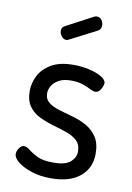

<svg xmlns="http://www.w3.org/2000/svg" viewBox="-81 -750 558 810"><g transform="rotate(10 197.5 -345.0)"><path d="M195 8Q147 8 110 -4.5Q73 -17 52 -34Q31 -51 31 -68Q31 -76 35 -84.5Q39 -93 45.5 -99.5Q52 -106 60 -106Q72 -106 86 -94.5Q100 -83 124 -71Q148 -59 193 -59Q246 -59 267 -78.5Q288 -98 288 -122Q288 -153 270 -169.5Q252 -186 224 -195.5Q196 -205 165 -214Q134 -223 106 -236.5Q78 -250 60.5 -274.5Q43 -299 43 -340Q43 -373 59 -405Q75 -437 111 -458.5Q147 -480 207 -480Q242 -480 274.5 -472.5Q307 -465 327.5 -452.5Q348 -440 348 -426Q348 -420 344 -410Q340 -400 333 -392Q326 -384 315 -384Q307 -384 292.5 -391.5Q278 -399 257.5 -406Q237 -413 208 -413Q175 -413 155 -401.5Q135 -390 126 -374.5Q117 -359 117 -343Q117 -318 134.5 -304Q152 -290 180.5 -281.5Q209 -273 240 -264.5Q271 -256 299 -240.5Q327 -225 345 -198Q363 -171 363 -126Q363 -65 319 -28.5Q275 8 195 8ZM158 -578Q146 -578 137 -589Q128 -600 128 -612Q128 -628 141 -634L258 -696Q264 -698 268 -698Q281 -698 288.5 -687.5Q296 -677 296 -664Q296 -648 282 -640L169 -582Q166 -581 163.5 -579.5Q161 -578 158 -578Z"/></g></svg>

Font: Dosis Medium
Style: Regular
Weight: 500
Designer: EdgarTolentino, PabloImpallari, IginoMarini
Foundry: EdgarTolentino, PabloImpallari, IginoMarini
Version: Version 3.001; ttfautohint (v1.8.2)